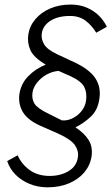

<svg xmlns="http://www.w3.org/2000/svg" viewBox="-20 -753 492 842"><path d="M188.5 68.5Q147 68.5 111 54Q75 39.5 49 13.8Q23 -12 11.5 -46.5L57.5 -72Q74.5 -33 110.2 -7.2Q146 18.5 197.5 18.5Q246 18.5 281 -2.8Q316 -24 321.5 -63Q326 -90.5 309 -115.8Q292 -141 237.5 -166L158 -201Q102 -226 80.8 -260.8Q59.5 -295.5 65 -340Q72 -386.5 104.5 -419.5Q137 -452.5 180.5 -469.5Q126.5 -502 112.8 -534.2Q99 -566.5 104 -601Q109.5 -638.5 134.8 -668.5Q160 -698.5 200 -715.8Q240 -733 290 -733Q329.5 -733 360.8 -719.5Q392 -706 414.2 -683.8Q436.5 -661.5 448.5 -635.5L402 -609.5Q383.5 -640.5 355.8 -661.8Q328 -683 287.5 -683Q234 -683 201 -661.8Q168 -640.5 163 -605.5Q160 -581.5 173.5 -558.5Q187 -535.5 233 -514L308 -479Q373.5 -448 398.5 -409.2Q423.5 -370.5 416 -321.5Q409.5 -271 378.8 -242Q348 -213 311 -194.5Q350 -169 368.8 -138.8Q387.5 -108.5 381.5 -67Q375.5 -28 349.8 2.8Q324 33.5 282.5 51Q241 68.5 188.5 68.5ZM251.5 -225Q276 -223 299.2 -234.8Q322.5 -246.5 338.5 -267.2Q354.5 -288 357.5 -312.5Q362 -346.5 349.5 -371.5Q337 -396.5 289 -419L237 -442Q209.5 -440 184.5 -426Q159.5 -412 142.8 -391Q126 -370 122.5 -347Q118.5 -317.5 132.2 -297Q146 -276.5 195.5 -253Z"/></svg>

Font: Public Sans Thin ExtraLight
Style: Italic
Weight: 250
Italic angle: -8°
Version: Version 2.001